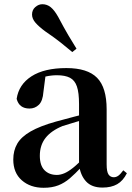

<svg xmlns="http://www.w3.org/2000/svg" viewBox="-20 -875 625 911"><path d="M187 16Q124 16 83.5 -19.5Q43 -55 43 -118Q43 -161 62 -193.5Q81 -226 125.5 -251.5Q170 -277 245 -298Q285 -309 334.5 -322Q384 -335 424 -344V-319Q384 -309 344 -297.5Q304 -286 277 -277Q223 -255 196 -220.5Q169 -186 169 -136Q169 -90 191 -67.5Q213 -45 250 -45Q266 -45 284.5 -52.5Q303 -60 327.5 -79.5Q352 -99 385 -135L401 -82H366Q337 -51 311.5 -29Q286 -7 256.5 4.5Q227 16 187 16ZM466 15Q415 15 388 -14.5Q361 -44 355 -94V-97V-381Q355 -435 345 -464.5Q335 -494 312 -506Q289 -518 250 -518Q224 -518 197 -512Q170 -506 134 -491L196 -516L186 -439Q183 -396 164.5 -378Q146 -360 120 -360Q71 -360 59 -406Q69 -474 129.5 -513Q190 -552 295 -552Q395 -552 440.5 -506Q486 -460 486 -356V-95Q486 -60 495 -47Q504 -34 520 -34Q531 -34 541 -41Q551 -48 565 -67L582 -53Q564 -17 536 -1Q508 15 466 15ZM343 -644 323 -628Q297 -650 268 -673Q239 -696 195 -726Q165 -748 148.5 -767Q132 -786 132 -806Q132 -828 147.5 -841.5Q163 -855 181 -855Q203 -855 220.5 -841Q238 -827 256 -795Q283 -744 303.5 -709Q324 -674 343 -644Z"/></svg>

Font: Noto Serif TC ExtraLight
Style: Bold
Weight: 700
Version: Version 2.002-H1;hotconv 1.1.0;makeotfexe 2.6.0